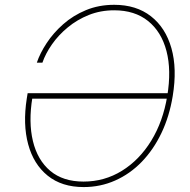

<svg xmlns="http://www.w3.org/2000/svg" viewBox="-20 -757 779 787"><path d="M322.8 9.8Q233.4 9.8 175.5 -36.9Q117.7 -83.5 95.5 -165.5Q73.2 -247.6 89.8 -353.5L93.3 -375H674.8L671.4 -352.5H102.5L112.8 -357.4Q96.2 -256.3 115 -178.5Q133.8 -100.6 186 -56.6Q238.3 -12.7 322.3 -12.7Q408.2 -12.7 479.7 -56.9Q551.3 -101.1 599.9 -180.2Q648.4 -259.3 665.5 -363.3Q683.1 -468.8 662.4 -547.9Q641.6 -627 586.9 -670.9Q532.2 -714.8 448.2 -714.8Q392.1 -714.8 344 -695.6Q295.9 -676.3 257.6 -644.5Q219.2 -612.8 192.9 -575Q166.5 -537.1 153.8 -500H130.9Q144 -539.1 171.4 -580.6Q198.7 -622.1 239 -657.7Q279.3 -693.4 332 -715.3Q384.8 -737.3 448.2 -737.3Q538.6 -737.3 598.6 -690.4Q658.7 -643.6 682.6 -559.6Q706.5 -475.6 688 -363.3Q674.3 -279.8 641.6 -211.4Q608.9 -143.1 560.8 -93.5Q512.7 -43.9 452.1 -17.1Q391.6 9.8 322.8 9.8Z"/></svg>

Font: Inter 17pt Thin
Style: Italic
Weight: 250
Italic angle: -9.3988°
Version: Version 4.001;git-66647c0bb